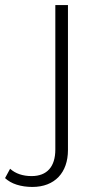

<svg xmlns="http://www.w3.org/2000/svg" viewBox="-108 -542 394 760"><path d="M-42 189C-23 195 -2 198 20 198C109 198 161 141 161 52V-522H111V50C111 118 78 155 17 155C-18 155 -47 145 -68 126L-88 163C-76 174 -61 183 -42 189Z"/></svg>

Font: Montserrat Light
Style: Regular
Weight: 300
Designer: Julieta Ulanovsky
Foundry: Julieta Ulanovsky
Version: Version 7.200